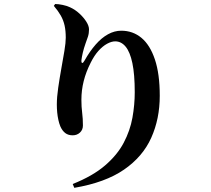

<svg xmlns="http://www.w3.org/2000/svg" viewBox="-20 -845 1040 948"><path d="M245.8 -816 252.3 -825.2Q269.3 -825 289.5 -820.7Q309.8 -816.5 325.4 -809.2Q350.9 -797.7 372 -778.2Q393.1 -758.8 406.3 -737.8Q419.5 -716.9 419.5 -699.8Q419.5 -680.3 414.2 -664Q408.9 -647.8 402.4 -630.5Q393.9 -606.5 388.9 -585.2Q383.9 -563.8 382.1 -548.5Q381.2 -534.7 385.9 -534.1Q390.5 -533.4 397.3 -545.8Q423.7 -592.4 452.6 -625.3Q481.5 -658.3 513.3 -675.8Q545.1 -693.4 578.6 -693.4Q635.9 -693.4 678.4 -658.1Q720.9 -622.8 744.8 -551.5Q768.8 -480.2 768.8 -371.9Q768.8 -258.3 726.8 -164.8Q684.9 -71.3 592.2 -7.4Q499.5 56.5 346.9 82.4L339 63.5Q438 24.1 498.5 -27.9Q559.1 -79.9 590.7 -139.9Q622.4 -200 633.9 -263.9Q645.3 -327.8 645.3 -389.5Q645.3 -478 633.6 -533.4Q621.9 -588.7 600.2 -614.8Q578.6 -640.8 548.9 -640.8Q530.4 -640.8 508.6 -628.9Q486.8 -616.9 466.1 -593.9Q445.4 -570.8 428.2 -536.3Q404.6 -490.1 393.3 -444.8Q381.9 -399.5 381.9 -352.3Q381.9 -317 385.7 -288.2Q389.4 -259.4 389.4 -225.5Q389.4 -204 374.8 -190.5Q360.1 -176.9 339 -176.9Q316.9 -176.9 302.4 -187.9Q287.9 -198.9 278.2 -220.4Q272 -235.3 268.2 -252.9Q264.3 -270.5 262.4 -290Q260.6 -309.6 260.6 -329.1Q260.6 -365.2 267.4 -411.8Q274.1 -458.4 282.7 -506Q291.2 -553.6 298 -594Q304.7 -634.5 304.7 -659Q304.7 -692.5 299 -718.7Q293.3 -744.9 280.1 -768.2Q266.8 -791.5 245.8 -816Z"/></svg>

Font: Noto Serif TC
Style: Regular
Weight: 200
Designer: Ryoko NISHIZUKA 西塚涼子 (kana & ideographs); Frank Grießhammer (Latin, Greek & Cyrillic); Wenlong ZHANG 张文龙 (bopomofo); San
Foundry: Adobe
Version: Version 2.001;hotconv 1.1.0;makeotfexe 2.6.0